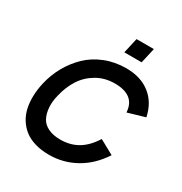

<svg xmlns="http://www.w3.org/2000/svg" viewBox="-203 -1041 1140 1201"><g transform="rotate(30 366.5 -440.5)"><path d="M410.2 -781.2 435.1 -891.1H560.1L535.2 -781.2ZM321.8 9.8Q265.6 9.8 220 -3.7Q174.3 -17.1 143.1 -41.7Q111.8 -66.4 90.8 -100.1Q69.8 -133.8 61 -174.6Q52.2 -215.3 53.5 -261Q54.7 -306.6 65.9 -356Q82 -426.3 116.2 -487.5Q150.4 -548.8 200.4 -597.2Q250.5 -645.5 320.6 -673.3Q390.6 -701.2 472.2 -701.2Q576.7 -701.2 644.8 -647.9Q712.9 -594.7 732.9 -498L609.9 -461.9Q603.5 -583 457 -583Q384.8 -583 327.4 -549.3Q270 -515.6 235.6 -461.9Q201.2 -408.2 185.1 -338.9Q172.4 -290 175.5 -247.8Q178.7 -205.6 194.8 -174.3Q210.9 -143.1 247.1 -125.5Q283.2 -107.9 335.9 -107.9Q406.2 -107.9 461.2 -140.1Q516.1 -172.4 559.1 -241.2L663.1 -184.1Q601.1 -88.9 512.7 -39.6Q424.3 9.8 321.8 9.8Z"/></g></svg>

Font: HK Grotesk Legacy
Style: Bold Italic
Weight: 700
Italic angle: -13°
Designer: Alfredo Marco Pradil
Foundry: Hanken Design Co.
Version: Version 2.022;PS 002.022;hotconv 1.0.88;makeotf.lib2.5.64775